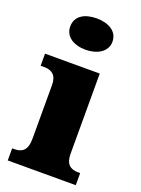

<svg xmlns="http://www.w3.org/2000/svg" viewBox="-147 -844 670 910"><g transform="rotate(20 188.0 -388.5)"><path d="M179 -619C236 -619 286 -647 286 -698C286 -752 236 -777 179 -777C119 -777 73 -752 73 -698C73 -647 119 -619 179 -619ZM12 0H355V-61H344C307 -61 281 -78 281 -131V-536H5V-475H24C60 -475 87 -458 87 -409V-135C87 -79 62 -61 24 -61H12Z"/></g></svg>

Font: Noto Serif Lao Black
Style: Regular
Weight: 900
Designer: Monotype Design Team
Foundry: Monotype Imaging Inc.
Version: Version 2.003